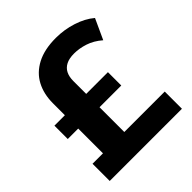

<svg xmlns="http://www.w3.org/2000/svg" viewBox="-194 -852 987 987"><g transform="rotate(-45 300.0 -358.0)"><path d="M41 0V-125H117V-305H41V-402H117V-489Q117 -556 144 -607Q171 -658 226.5 -687Q282 -716 365 -716Q426 -716 483.5 -697.5Q541 -679 580 -646L529 -535Q492 -567 452 -580Q412 -593 375 -593Q339 -593 316.5 -581.5Q294 -570 283 -548.5Q272 -527 272 -495V-402H430V-305H272V-125H566V0Z"/></g></svg>

Font: Nunito Sans 12pt ExtraLight ExtraBold
Style: Regular
Weight: 800
Version: Version 3.101;gftools[0.9.27]